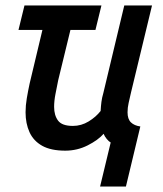

<svg xmlns="http://www.w3.org/2000/svg" viewBox="-20 -542 600 706"><path d="M348 144 387 -18Q380 -22 372.5 -31Q365 -40 361 -50Q341 -27 302.5 -7.5Q264 12 220 12Q167 12 135 -6Q103 -24 88.5 -56Q74 -88 74 -129Q74 -154 78.5 -180.5Q83 -207 89 -235L136 -432H48L70 -522H353L331 -432H239L194 -247Q189 -222 184 -196.5Q179 -171 179 -149Q179 -118 193.5 -98.5Q208 -79 248 -79Q279 -79 306 -95.5Q333 -112 350 -134Q351 -152 353 -167.5Q355 -183 360 -200L437 -522H539L462 -203Q457 -181 453 -163.5Q449 -146 449 -129Q449 -104 461.5 -92Q474 -80 496 -77L443 144Z"/></svg>

Font: Ubuntu Sans Mono Medium
Style: Italic
Weight: 500
Italic angle: -13.5°
Monospace: yes
Designer: Dalton Maag Ltd
Foundry: Dalton Maag Ltd
Version: Version 1.006